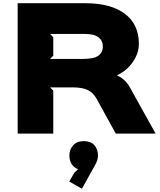

<svg xmlns="http://www.w3.org/2000/svg" viewBox="-20 -830 992 1193"><path d="M619.1 -541Q619.1 -576.7 592.3 -597.9Q565.4 -619.1 507.8 -619.1H291L311 -599.1V-483.9L291 -463.9H497.1Q563.5 -463.9 591.3 -484.1Q619.1 -504.4 619.1 -541ZM788.1 -285.2 946.8 0H699.2L581.1 -214.8Q560.1 -252.9 526.6 -270Q493.2 -287.1 430.2 -287.1H291L311 -267.1V0H89.8V-810.1H507.8Q668.9 -810.1 755.9 -744.4Q842.8 -678.7 842.8 -558.1Q842.8 -498 804.9 -444.1Q767.1 -390.1 708 -362.8V-360.8Q731.4 -351.6 752.7 -331.8Q773.9 -312 788.1 -285.2ZM588.9 137.2Q588.9 163.1 570.8 195.8L488.8 342.8L410.2 297.9L441.9 243.2L464.8 221.2Q437.5 210.4 424.3 188Q411.1 165.5 411.1 137.2Q411.1 98.6 434.6 72.8Q458 46.9 501 46.9Q543.9 46.9 566.4 72.3Q588.9 97.7 588.9 137.2Z"/></svg>

Font: Sinkin Sans 900 X Black
Style: Regular
Weight: 950
Designer: Keith Bates
Foundry: K-Type
Version: Sinkin Sans (version 1.0)  by Keith Bates   •   © 2014   www